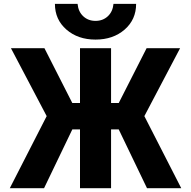

<svg xmlns="http://www.w3.org/2000/svg" viewBox="-20 -982 996 1002"><path d="M31.2 0 223.6 -376 37.1 -730.5H211.9L357.4 -444.3H397.5V-730.5H559.6V-444.3H599.6L745.1 -730.5H919.9L733.4 -376L925.8 0H747.1L599.6 -306.6H559.6V0H397.5V-306.6H357.4L210 0ZM266.6 -961.9H384.8Q388.7 -920.9 414.6 -897Q440.4 -873 478.5 -873Q516.6 -873 542.5 -897Q568.4 -920.9 572.3 -961.9H690.4Q690.4 -879.9 630.4 -827.6Q570.3 -775.4 478.5 -775.4Q386.7 -775.4 326.7 -827.6Q266.6 -879.9 266.6 -961.9Z"/></svg>

Font: GenEi M Gothic v2 Heavy
Style: Regular
Weight: 800
Version: Version 2.0